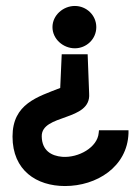

<svg xmlns="http://www.w3.org/2000/svg" viewBox="-20 -614 467 644"><path d="M22 -156C22 -42 103 10 198 10C304 10 407 -54 411 -167V-177H312L311 -168C307 -120 244 -84 189 -88C152 -91 121 -109 120 -156C118 -233 286 -206 279 -300L274 -432H187L182 -319C106 -289 22 -266 22 -156ZM156 -523C156 -483 192 -452 231 -452C270 -452 303 -483 303 -523C303 -563 270 -594 231 -594C192 -594 156 -563 156 -523Z"/></svg>

Font: Charger Pro
Style: ExBdExt
Weight: 400
Designer: Jasper
Foundry: Cannot Into Space Fonts
Version: Version 1.09